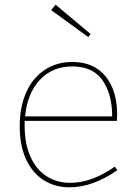

<svg xmlns="http://www.w3.org/2000/svg" viewBox="-20 -792 586 818"><path d="M480 -67Q375 6 276 6Q214 6 166 -24.5Q118 -55 91 -113.5Q64 -172 64 -254Q64 -336 91.5 -398Q119 -460 170 -494Q221 -528 288 -528Q380 -528 429.5 -467Q479 -406 479 -305L478 -277H85V-256Q85 -180 109.5 -125Q134 -70 178 -41.5Q222 -13 279 -13Q371 -13 469 -82ZM87 -296H458Q458 -390 417 -449.5Q376 -509 288 -509Q203 -509 149.5 -451.5Q96 -394 87 -296ZM198 -749 217 -772 366 -647 356 -634Z"/></svg>

Font: Bitter Pro Thin
Style: Regular
Weight: 250
Designer: Sol Matas, and Bitter project Authors
Foundry: Sol Matas
Version: Version 1.010